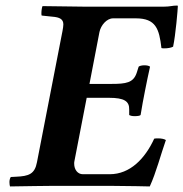

<svg xmlns="http://www.w3.org/2000/svg" viewBox="-20 -669 660 691"><path d="M14 -14C14 -7 15 -1 16 2C62 1 161 0 161 0H387C433 0 519 2 519 2C542 -48 559 -114 577 -165C571 -169 560 -171 549 -171C544 -171 539 -171 535 -170C502 -98 448 -42 375 -42H278C260 -42 247 -58 247 -80C247 -83 247 -87 248 -90L292 -317H372C427 -317 446 -305 445 -274V-255C451 -252 456 -251 465 -251C474 -251 483 -252 486 -255C492 -290 495 -309 502 -343C509 -377 513 -399 520 -429C517 -432 509 -434 500 -434C491 -434 482 -432 479 -429L472 -407C460 -371 434 -367 380 -367H302L338 -554C343 -578 364 -603 387 -603H469C541 -603 553 -565 561 -496C564 -495 568 -495 572 -495C583 -495 596 -497 603 -501C612 -542 620 -638 620 -646C620 -648 620 -649 617 -649C600 -649 592 -645 569 -645H286C286 -645 183 -646 133 -647C131 -643 129 -631 129 -622C129 -618 129 -615 130 -613L168 -609C195 -607 208 -600 208 -581C208 -570 203 -548 198 -522L113 -85C105 -42 83 -35 38 -33L19 -32C16 -29 14 -20 14 -14Z"/></svg>

Font: Libertinus Serif
Style: Bold Italic
Weight: 700
Italic angle: -12°
Designer: Philipp H. Poll, Khaled Hosny
Foundry: Caleb Maclennan
Version: Version 7.050;RELEASE